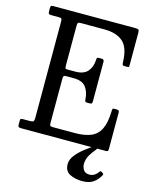

<svg xmlns="http://www.w3.org/2000/svg" viewBox="-138 -840 908 1140"><g transform="rotate(15 316.0 -270.0)"><path d="M89 -695H46.5Q34 -695 31.2 -699.8Q28.5 -704.5 28.5 -716V-731Q28.5 -742.5 31.2 -746.2Q34 -750 45.5 -750H546.5Q563.5 -750 568.5 -746.8Q573.5 -743.5 573.5 -726V-535Q573.5 -523 572.8 -519Q572 -515 559.5 -515H547Q536 -515 533.5 -519.8Q531 -524.5 531 -534Q528.5 -625.5 488 -660.2Q447.5 -695 373.5 -695H230.5Q217 -695 212.8 -691.2Q208.5 -687.5 208.5 -673V-430Q208.5 -419 210.2 -413.5Q212 -408 220.5 -408H272.5Q323 -408 347 -435.5Q371 -463 373 -507Q373 -517 376 -520Q379 -523 386.5 -523H403Q418.5 -523 418.5 -508V-268Q418.5 -256 415.8 -252Q413 -248 402.5 -248H386Q381.5 -248 377 -250.8Q372.5 -253.5 372.5 -265Q370 -309 348.2 -338.5Q326.5 -368 271 -368H226Q215 -368 211.8 -363.8Q208.5 -359.5 208.5 -346V-77Q208.5 -63 212 -59Q215.5 -55 230.5 -55H363.5Q423 -55 461.8 -71Q500.5 -87 520 -127Q539.5 -167 541 -239Q541 -249 543.5 -252Q546 -255 553 -255H564.5Q573.5 -255 578.5 -252.5Q583.5 -250 583.5 -240V-17Q583.5 -6.5 580.5 -3.2Q577.5 0 567.5 0H48.5Q37 0 32.8 -3Q28.5 -6 28.5 -18V-41Q28.5 -51 32.2 -53Q36 -55 46.5 -55H86.5Q104.5 -55 109 -59.8Q113.5 -64.5 113.5 -83V-674Q113.5 -689.5 108.8 -692.2Q104 -695 89 -695ZM478 209.5Q435.5 209.5 402.8 193Q370 176.5 370 133.5Q370 105.5 390.8 79Q411.5 52.5 441.2 29.5Q471 6.5 497.5 -11.5Q515.5 -24 521.5 -16.5Q525 -12.5 521.8 -7Q518.5 -1.5 512.5 5.5Q495.5 25 479.2 51.5Q463 78 463 108.5Q463 127.5 473.8 144.2Q484.5 161 510.5 161Q529 161 542.2 151.8Q555.5 142.5 563.5 130.5Q570 120.5 578 127L585 132Q590 135.5 590 138Q590 140.5 587 146Q572 173.5 547 191.5Q522 209.5 478 209.5Z"/></g></svg>

Font: Besley* Narrow
Style: Regular
Weight: 400
Width: 4
Designer: Owen Earl
Foundry: indestructible type*
Version: Version 3.000; ttfautohint (v1.8.3)